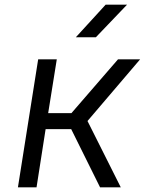

<svg xmlns="http://www.w3.org/2000/svg" viewBox="-20 -805 640 825"><path d="M57 0 144 -550H224L187 -319H287L487 -550H582L356 -285L499 0H410L286 -250H176L137 0ZM306 -645 434 -785H526L392 -645Z"/></svg>

Font: JetBrains Mono NL Light
Style: Italic
Weight: 300
Italic angle: -9°
Designer: Philipp Nurullin, Konstantin Bulenkov
Foundry: JetBrains
Version: Version 2.304; ttfautohint (v1.8.4.7-5d5b)